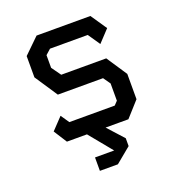

<svg xmlns="http://www.w3.org/2000/svg" viewBox="-132 -646 865 942"><g transform="rotate(-20 300.0 -175.0)"><path d="M164 -540H445L502 -456L444 -394L401 -457H204L177 -433V-367L212 -318H447L518 -211V-79L447 0H126L82 -69L140 -130L170 -86H407L425 -105V-195L399 -232H163L84 -351V-462ZM229 120H329L229 -2H326L403 83V124L323 190H229Z"/></g></svg>

Font: Kode Mono Medium
Style: Regular
Weight: 500
Monospace: yes
Designer: Isa Ozler
Foundry: Kadena LLC
Version: Version 1.206;gftools[0.9.28]